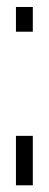

<svg xmlns="http://www.w3.org/2000/svg" viewBox="-20 -465 141 556"><path d="M26.2 -444.8H75V-373.2H26.2ZM75 71.6H26.2V-71.6H75Z"/></svg>

Font: Marapfhont
Style: Book
Weight: 400
Version: Version 0.15